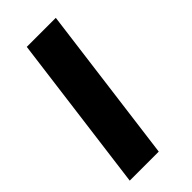

<svg xmlns="http://www.w3.org/2000/svg" viewBox="-179 -569 608 608"><g transform="rotate(-45 125.0 -265.0)"><path d="M141 0H11L80 -530H210Z"/></g></svg>

Font: Tanohe Sans SemiBold
Style: Italic
Weight: 600
Designer: Village Type and Design LLC & Cristiano Sobral
Foundry: Cooper Hewitt Smithsonian Design Museum
Version: Version 1.00;September 29, 2021;FontCreator 13.0.0.2655 64-b